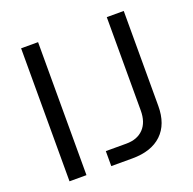

<svg xmlns="http://www.w3.org/2000/svg" viewBox="-128 -858 993 987"><g transform="rotate(-20 368.5 -364.0)"><path d="M180.7 0H87.9V-727.5H180.7ZM316.4 0V-82H428.7Q488.8 -82 522.7 -117.2Q556.6 -152.3 556.6 -216.8V-727.5H649.4V-208Q649.4 -107.9 592.8 -54Q536.1 0 431.6 0Z"/></g></svg>

Font: Inter RS Variable
Style: Regular
Weight: 400
Designer: Rasmus Andersson (customised by Maria Ramos and Noel Pretorius)
Foundry: rsms
Version: Version 3.001;Glyphs 3.2.3 (3260)